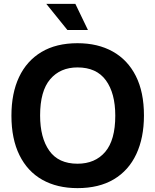

<svg xmlns="http://www.w3.org/2000/svg" viewBox="-20 -961 802 991"><path d="M380 10Q275 10 198.5 -33Q122 -76 80.5 -160Q39 -244 39 -364Q39 -480 78.5 -563.5Q118 -647 194 -692.5Q270 -738 380 -738Q485 -738 562 -695Q639 -652 681 -569Q723 -486 723 -365Q723 -250 683.5 -165.5Q644 -81 567.5 -35.5Q491 10 380 10ZM380 -116Q471 -116 523 -177Q575 -238 575 -364Q575 -480 526.5 -546.5Q478 -613 380 -613Q291 -613 239 -552Q187 -491 187 -365Q187 -250 234.5 -183Q282 -116 380 -116ZM328 -806 219 -941H369L434 -806Z"/></svg>

Font: BDO Grotesk DemiBold
Style: Regular
Weight: 600
Designer: Deni Anggara
Foundry: Lokal Container
Version: Version 2.000